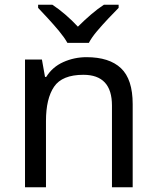

<svg xmlns="http://www.w3.org/2000/svg" viewBox="-20 -786 658 806"><path d="M343 -546Q439 -546 488 -499.5Q537 -453 537 -349V0H450V-343Q450 -472 330 -472Q241 -472 207 -422Q173 -372 173 -278V0H85V-536H156L169 -463H174Q200 -505 246 -525.5Q292 -546 343 -546ZM263 -606Q250 -629 228 -655.5Q206 -682 182 -708Q158 -734 140 -753V-766H200Q226 -749 254 -725Q282 -701 307 -674Q334 -701 362 -725Q390 -749 416 -766H478V-753Q459 -734 434.5 -708Q410 -682 387.5 -655.5Q365 -629 353 -606Z"/></svg>

Font: Noto Sans Kaithi
Style: Regular
Weight: 400
Designer: Monotype Design Team
Foundry: Monotype Imaging Inc.
Version: Version 2.005; ttfautohint (v1.8.4.7-5d5b)